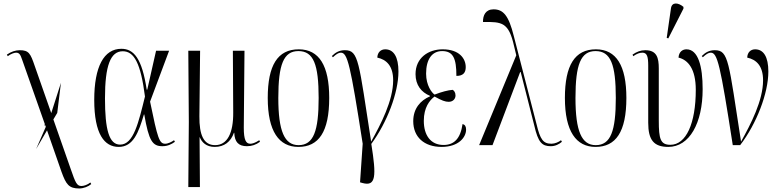

<svg xmlns="http://www.w3.org/2000/svg" viewBox="-20 -824 4421 1090"><path d="M185 22 247 -84 329 151C355 223 371 246 430 246C454 246 482 235 498 221L493 212C477 225 456 232 442 232C416 232 408 212 382 137L283 -146L305 -183L326 -354L271 -182L177 -450C153 -520 144 -539 92 -539C67 -539 42 -530 19 -514L24 -505C41 -518 61 -525 71 -525C90 -525 96 -513 105 -487L235 -118L230 -113H237L240 -104Z M654 10C737 10 767 -73 797 -174H799C825 -23 846 6 902 6C933 6 955 -6 973 -19L968 -28C956 -19 934 -8 918 -8C884 -8 875 -38 832 -247L940 -536H866L816 -315H813C786 -492 740 -547 669 -547C570 -547 515 -446 515 -257C515 -62 573 10 654 10ZM662 -3C599 -3 576 -88 576 -266C576 -451 607 -533 677 -533C742 -533 779 -464 803 -276C767 -131 739 -3 662 -3Z M1049 238H1115L1113 -45H1114C1126 -16 1151 10 1199 10C1253 10 1290 -19 1308 -70H1310C1312 -18 1334 6 1382 6C1409 6 1433 -2 1456 -19L1452 -28C1427 -12 1412 -8 1401 -8C1376 -8 1364 -30 1364 -99L1368 -536H1302L1304 -186C1305 -69 1271 0 1201 0C1136 0 1111 -58 1112 -164L1116 -536H1049L1052 -131Z M1674 10C1789 10 1849 -75 1849 -268C1849 -451 1792 -544 1676 -544C1556 -544 1500 -453 1500 -268C1500 -78 1564 10 1674 10ZM1675 0C1595 0 1560 -79 1560 -268C1560 -458 1590 -534 1674 -534C1760 -534 1789 -458 1789 -268C1789 -80 1760 0 1675 0Z M2038 215C2115 236 2117 176 2088 -7C2177 -128 2242 -297 2242 -418C2242 -501 2215 -544 2167 -544C2141 -544 2123 -526 2122 -497C2173 -486 2212 -451 2212 -368C2212 -253 2142 -119 2087 -20C2016 -476 2017 -539 1938 -539C1907 -539 1885 -527 1864 -506L1870 -499C1888 -516 1902 -525 1915 -525C1953 -525 1969 -458 2039 -8L2024 211Z M2487 10C2584 10 2626 -45 2626 -88C2626 -106 2620 -116 2606 -120C2594 -37 2558 -1 2498 -1C2425 -1 2386 -56 2386 -138C2386 -214 2419 -255 2447 -276C2488 -253 2508 -246 2527 -246C2552 -246 2566 -263 2566 -282C2566 -300 2557 -310 2550 -314C2523 -312 2489 -303 2447 -287C2432 -297 2399 -338 2399 -406C2399 -488 2433 -534 2490 -534C2553 -534 2571 -492 2571 -393C2611 -393 2624 -413 2624 -443C2624 -492 2587 -544 2493 -544C2412 -544 2339 -496 2339 -403C2339 -341 2372 -300 2421 -280V-277C2367 -254 2326 -208 2326 -136C2326 -47 2387 10 2487 10Z M2700 0H2776L2933 -415H2936L3013 -112C3035 -15 3057 6 3107 6C3132 6 3154 -5 3170 -19L3165 -28C3153 -18 3130 -8 3111 -8C3064 -8 3047 -31 3026 -119L2897 -619C2868 -736 2837 -771 2782 -771C2737 -771 2721 -737 2722 -699C2830 -701 2868 -697 2898 -564L2911 -510Z M3361 10C3476 10 3536 -75 3536 -268C3536 -451 3479 -544 3363 -544C3243 -544 3187 -453 3187 -268C3187 -78 3251 10 3361 10ZM3362 0C3282 0 3247 -79 3247 -268C3247 -458 3277 -534 3361 -534C3447 -534 3476 -458 3476 -268C3476 -80 3447 0 3362 0Z M3774 -606 3860 -775V-785C3832 -809 3794 -815 3789 -776L3765 -609ZM3774 10C3894 10 3969 -125 3969 -318C3969 -447 3944 -544 3877 -544C3854 -544 3834 -529 3832 -497C3886 -484 3930 -433 3930 -314C3930 -123 3875 -2 3786 -2C3729 -2 3720 -35 3720 -140V-435C3720 -496 3709 -539 3643 -539C3617 -539 3594 -530 3571 -514L3575 -505C3595 -519 3611 -525 3627 -525C3654 -525 3660 -501 3660 -451V-127C3660 -29 3692 10 3774 10Z M4140 0H4182C4275 -121 4342 -295 4342 -418C4342 -501 4315 -544 4267 -544C4241 -544 4223 -526 4222 -497C4273 -486 4312 -451 4312 -368C4312 -253 4242 -119 4187 -20C4116 -476 4117 -539 4038 -539C4007 -539 3985 -527 3964 -506L3970 -499C3988 -516 4002 -525 4015 -525C4053 -525 4069 -458 4140 0Z"/></svg>

Font: Noto Serif Display ExtraCondensed Light
Style: Regular
Weight: 300
Width: 2
Designer: Monotype Design Team
Foundry: Monotype Imaging Inc.
Version: Version 2.009